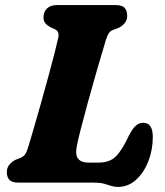

<svg xmlns="http://www.w3.org/2000/svg" viewBox="-20 -720 650 757"><path d="M348.5 0H52.5Q25.5 0 16 -12Q6.5 -24 7 -42Q7 -58.5 17 -70.8Q27 -83 41.5 -90L59.5 -97Q74 -103 80.2 -113.2Q86.5 -123.5 93.5 -147.5Q100.5 -171 113.2 -214.5Q126 -258 140.8 -310.5Q155.5 -363 169.8 -415.2Q184 -467.5 194.8 -509.5Q205.5 -551.5 210 -572.5Q214.5 -596.5 197 -604.5L178.5 -613Q166.5 -619.5 159 -628.2Q151.5 -637 151.5 -651.5Q151.5 -673 165.2 -686.5Q179 -700 204.5 -700H436Q463 -700 472.2 -688Q481.5 -676 481.5 -658.5Q481.5 -640.5 471.2 -628.5Q461 -616.5 448 -610.5L427 -602.5Q416 -598.5 410 -590.5Q404 -582.5 397 -561Q381 -508 362.5 -444.2Q344 -380.5 327.2 -319.2Q310.5 -258 298.5 -211.2Q286.5 -164.5 283 -145Q276 -109 288.2 -94Q300.5 -79 327 -79H370Q411.5 -79 436 -102.5Q460.5 -126 487.5 -184Q502 -212.5 515.2 -224.2Q528.5 -236 543.5 -236Q564.5 -236 573.5 -221Q582.5 -206 582.5 -181Q582.5 -129.5 565 -84.5Q547.5 -39.5 516.5 -11.2Q485.5 17 444.5 17Q430 17 417.8 12.8Q405.5 8.5 389.8 4.2Q374 0 348.5 0Z"/></svg>

Font: Fraunces 9pt S100
Style: Bold Italic
Weight: 700
Italic angle: -16°
Version: Version 1.000; ttfautohint (v1.8.3)